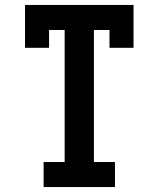

<svg xmlns="http://www.w3.org/2000/svg" viewBox="-20 -755 640 775"><path d="M156 0V-101H241V-634H178V-562H81V-735H519V-562H422V-634H359V-101H444V0Z"/></svg>

Font: Iosevka HT Extended
Style: Bold
Weight: 700
Width: 7
Monospace: yes
Designer: Belleve Invis
Foundry: Belleve Invis
Version: Version 32.3.0; ttfautohint (v1.8.4)